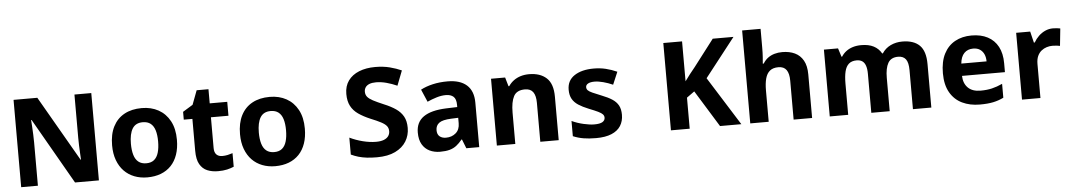

<svg xmlns="http://www.w3.org/2000/svg" viewBox="-39 -1157 8720 1564"><g transform="rotate(-5 4321.0 -375.0)"><path d="M720.3 0H525.1L216.9 -538.1H212.9Q214.9 -515.1 216.7 -483Q218.5 -450.9 220 -416.9Q221.5 -382.9 221.5 -352V0H84.8V-714H279.1L586.3 -181H589.7Q588.7 -201.2 586.9 -232.6Q585.1 -264 583.9 -298.3Q582.7 -332.7 582.7 -359.8V-714H720.3Z M1382.2 -274.5Q1382.2 -206.3 1363.8 -153.2Q1345.4 -100.2 1310.8 -63.9Q1276.1 -27.6 1226.9 -8.8Q1177.6 10 1115.8 10Q1058.5 10 1010.1 -8.8Q961.8 -27.6 926.6 -63.9Q891.5 -100.2 871.8 -153.2Q852.1 -206.3 852.1 -274.5Q852.1 -365.3 884.2 -428Q916.3 -490.8 976 -523.6Q1035.7 -556.4 1118.8 -556.4Q1196 -556.4 1255.2 -523.6Q1314.4 -490.8 1348.3 -428Q1382.2 -365.3 1382.2 -274.5ZM1005.9 -274.5Q1005.9 -221.3 1017.2 -183Q1028.5 -144.7 1053.5 -124.9Q1078.4 -105.1 1117.8 -105.1Q1157.1 -105.1 1181.4 -124.9Q1205.8 -144.7 1217.1 -183Q1228.4 -221.3 1228.4 -274.5Q1228.4 -328.1 1216.9 -365.2Q1205.4 -402.3 1180.9 -421.6Q1156.5 -440.9 1116.8 -440.9Q1058.6 -440.9 1032.2 -397.9Q1005.9 -354.8 1005.9 -274.5Z M1738.5 -110.2Q1762.2 -110.2 1783.5 -114.9Q1804.8 -119.6 1823.9 -126.1V-15.2Q1799.5 -4.5 1768 2.8Q1736.6 10 1694.3 10Q1644.9 10 1606.4 -6Q1567.8 -22.1 1545.2 -61.4Q1522.6 -100.8 1522.6 -171.9V-432.6H1452.1V-496.6L1534 -546.8L1577.5 -662.1H1674.1V-546.4H1817.5V-432.6H1674.1V-180.6Q1674.1 -145 1691.5 -127.6Q1708.9 -110.2 1738.5 -110.2Z M2428.2 -274.5Q2428.2 -206.3 2409.8 -153.2Q2391.4 -100.2 2356.8 -63.9Q2322.1 -27.6 2272.9 -8.8Q2223.6 10 2161.8 10Q2104.5 10 2056.1 -8.8Q2007.8 -27.6 1972.6 -63.9Q1937.5 -100.2 1917.8 -153.2Q1898.1 -206.3 1898.1 -274.5Q1898.1 -365.3 1930.2 -428Q1962.3 -490.8 2022 -523.6Q2081.7 -556.4 2164.8 -556.4Q2242 -556.4 2301.2 -523.6Q2360.4 -490.8 2394.3 -428Q2428.2 -365.3 2428.2 -274.5ZM2051.9 -274.5Q2051.9 -221.3 2063.2 -183Q2074.5 -144.7 2099.5 -124.9Q2124.4 -105.1 2163.8 -105.1Q2203.1 -105.1 2227.4 -124.9Q2251.8 -144.7 2263.1 -183Q2274.4 -221.3 2274.4 -274.5Q2274.4 -328.1 2262.9 -365.2Q2251.4 -402.3 2226.9 -421.6Q2202.5 -440.9 2162.8 -440.9Q2104.6 -440.9 2078.2 -397.9Q2051.9 -354.8 2051.9 -274.5Z M3263.6 -206.9Q3263.6 -146.5 3233.5 -97.4Q3203.5 -48.4 3143.5 -19.2Q3083.6 10 2993.4 10Q2947.9 10 2911.4 5.7Q2874.9 1.4 2843.7 -7.6Q2812.4 -16.7 2782.7 -30.7V-169.2Q2832.2 -145.2 2889 -130.7Q2945.9 -116.2 2997.4 -116.2Q3035.7 -116.2 3060.7 -125.9Q3085.8 -135.7 3098.3 -153.1Q3110.8 -170.6 3110.8 -193.4Q3110.8 -218.6 3097 -235.9Q3083.2 -253.2 3051.9 -269.7Q3020.6 -286.3 2966.6 -308Q2910.5 -331.9 2870.7 -359.6Q2830.9 -387.3 2810.1 -427.1Q2789.3 -466.9 2789.3 -525.5Q2789.3 -589.8 2821.3 -634Q2853.4 -678.2 2910.4 -701.1Q2967.4 -724 3042.3 -724Q3108 -724 3161.3 -710.3Q3214.6 -696.5 3257 -677.3L3210.1 -556.4Q3167.6 -575.4 3123.5 -587.3Q3079.4 -599.2 3037.9 -599.2Q3005.1 -599.2 2983.6 -590.5Q2962.1 -581.8 2951.7 -566.2Q2941.3 -550.6 2941.3 -530.6Q2941.3 -506.2 2955.1 -488.9Q2968.9 -471.6 3000.7 -454.8Q3032.6 -437.9 3087.5 -414.7Q3143.8 -391.7 3183.1 -364.6Q3222.3 -337.5 3243 -300.2Q3263.6 -262.9 3263.6 -206.9Z M3619.3 -556Q3721.6 -556 3775.9 -507.5Q3830.2 -459 3830.2 -363.8V0H3724.7L3695.5 -74.2H3691.5Q3668.5 -45.2 3644 -26.3Q3619.5 -7.4 3587.7 1.3Q3555.9 10 3510.3 10Q3462.3 10 3424.1 -8.5Q3385.9 -27.1 3363.9 -65Q3341.9 -102.9 3341.9 -161.2Q3341.9 -246.7 3404 -289.9Q3466.1 -333.1 3588.5 -337.7L3680.1 -340.7V-358.1Q3680.1 -406.7 3657.8 -426.3Q3635.6 -445.9 3596 -445.9Q3559.5 -445.9 3520.3 -434Q3481 -422.2 3443.2 -404.9L3399.1 -507.5Q3442 -530.2 3497.6 -543.1Q3553.3 -556 3619.3 -556ZM3622.7 -250.5Q3552 -247.7 3523.9 -226.7Q3495.7 -205.7 3495.7 -167.5Q3495.7 -132.9 3515.6 -116.5Q3535.5 -100 3567.5 -100Q3615.4 -100 3647.9 -128.1Q3680.4 -156.1 3680.4 -207.9V-252.8Z M4286.1 -556.4Q4376 -556.4 4428 -509Q4480.1 -461.6 4480.1 -355.6V0H4329.6V-318Q4329.6 -376.9 4308.5 -406.4Q4287.3 -436 4242 -436Q4174.3 -436 4149.8 -389.6Q4125.2 -343.2 4125.2 -256V0H3974.4V-546.4H4089.8L4110.9 -473.4H4117.1Q4135.1 -500.2 4160.4 -518.7Q4185.7 -537.2 4217.3 -546.8Q4249 -556.4 4286.1 -556.4Z M5011.2 -161.4Q5011.2 -109.4 4986.8 -70.8Q4962.3 -32.1 4912.1 -11.1Q4862 10 4785 10Q4727.2 10 4683 2.5Q4638.9 -4.9 4597.5 -22.2V-146.7Q4642.3 -125.8 4693 -114.2Q4743.7 -102.5 4780.9 -102.5Q4826.6 -102.5 4847.4 -115.1Q4868.3 -127.8 4868.3 -150.4Q4868.3 -165.5 4857.9 -177.2Q4847.5 -188.9 4820.8 -201.9Q4794.2 -214.8 4744.8 -234.2Q4696.5 -253.6 4663.4 -275.2Q4630.4 -296.7 4613.5 -326.8Q4596.5 -356.9 4596.5 -401.6Q4596.5 -477.5 4656.3 -516.9Q4716.1 -556.4 4814 -556.4Q4866.6 -556.4 4912.5 -545.3Q4958.4 -534.3 5004.5 -513.7L4961.1 -411.3Q4922.8 -428.4 4882.8 -439Q4842.7 -449.6 4812.3 -449.6Q4777.8 -449.6 4759 -439.1Q4740.3 -428.6 4740.3 -410.2Q4740.3 -395.5 4750.5 -384.6Q4760.8 -373.7 4787.3 -361.9Q4813.9 -350.2 4861.8 -330.8Q4911 -311.8 4944.2 -290.3Q4977.5 -268.7 4994.4 -238.4Q5011.2 -208.1 5011.2 -161.4Z M5973.5 0H5799.2L5614.5 -299.5L5551.2 -253.8V0H5397.8V-714H5551.2V-387.6Q5570.3 -414.9 5592.1 -442.5Q5614 -470.1 5635.2 -496.2L5802 -714H5971.6L5724 -397.5Z M6197.2 -607.2Q6197.2 -562.5 6194.8 -529.1Q6192.4 -495.7 6190.4 -476H6198.2Q6215.9 -504.6 6239.7 -522Q6263.6 -539.4 6293.1 -547.7Q6322.7 -556 6356.1 -556Q6415 -556 6458.8 -535.2Q6502.6 -514.4 6527.3 -470.5Q6552.1 -426.5 6552.1 -355.7V0H6401V-318Q6401 -376.9 6380 -406.4Q6358.9 -436 6314 -436Q6269.8 -436 6244.4 -415Q6218.9 -394.1 6208.1 -354.2Q6197.2 -314.4 6197.2 -256.3V0H6046.4V-760H6197.2Z M7337.5 -556.4Q7430.9 -556.4 7479 -509Q7527 -461.5 7527 -355.7V0H7376.6V-318.2Q7376.6 -381.2 7355.9 -408.6Q7335.2 -436 7293.2 -436Q7234.7 -436 7210.7 -393.8Q7186.6 -351.5 7186.6 -272.8V0H7036.2V-318.2Q7036.2 -358.9 7027.2 -385Q7018.3 -411.1 7000.4 -423.5Q6982.5 -436 6954.3 -436Q6913.1 -436 6889.7 -415Q6866.3 -394.1 6856.8 -354.1Q6847.2 -314.2 6847.2 -256V0H6696.4V-546.4H6811.9L6834.1 -476.4H6839.1Q6854.9 -501.4 6878.5 -519.3Q6902 -537.2 6933.3 -546.8Q6964.5 -556.4 7002 -556.4Q7063.4 -556.4 7103.6 -535.3Q7143.9 -514.2 7166.6 -474.3H7172.2Q7198.6 -514.8 7242 -535.6Q7285.5 -556.4 7337.5 -556.4Z M7904 -556.4Q7980.4 -556.4 8035.3 -527.6Q8090.3 -498.8 8119.9 -443.4Q8149.4 -388 8149.4 -307.7V-235.1H7798.3Q7800.3 -173.4 7836.3 -137.8Q7872.2 -102.2 7938.8 -102.2Q7990.4 -102.2 8032 -112Q8073.7 -121.8 8118.1 -142.3V-28.7Q8077.7 -8.8 8033.1 0.6Q7988.6 10 7923.2 10Q7842.3 10 7779.6 -20.1Q7716.8 -50.2 7680.9 -112.6Q7645.1 -175 7645.1 -269.5Q7645.1 -364.8 7677.6 -428.4Q7710.2 -492 7768.6 -524.2Q7826.9 -556.4 7904 -556.4ZM7907.9 -449Q7862.6 -449 7834.6 -420.4Q7806.7 -391.8 7801.5 -335.6H8008Q8008 -368.8 7996.8 -394Q7985.5 -419.1 7963.4 -434.1Q7941.3 -449 7907.9 -449Z M8569.7 -556.4Q8585.3 -556.4 8602.5 -554.6Q8619.7 -552.8 8629.6 -550.4L8614.9 -409Q8603.8 -411.4 8588.9 -413.4Q8574 -415.4 8552.7 -415.4Q8529.6 -415.4 8506.2 -408.2Q8482.8 -401 8462.9 -385.1Q8443 -369.2 8431.1 -342.9Q8419.2 -316.6 8419.2 -277.5V0H8268.4V-546.4H8383.1L8405.3 -454.5H8412.4Q8428.1 -482.6 8452.1 -505.9Q8476.1 -529.2 8506.2 -542.8Q8536.3 -556.4 8569.7 -556.4Z"/></g></svg>

Font: Noto Sans Khmer
Style: Regular
Weight: 400
Designer: Danh Hong and the Monotype Design Team
Foundry: Monotype Imaging Inc.
Version: Version 2.003